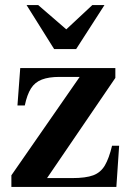

<svg xmlns="http://www.w3.org/2000/svg" viewBox="-20 -739 513 759"><path d="M25 0V-46L295 -435H215Q173 -435 145.5 -424.5Q118 -414 102.5 -389.5Q87 -365 78 -322H49L60 -470H436V-431L166 -35H265Q319 -35 348.5 -46Q378 -57 394.5 -85Q411 -113 423 -163H451L440 0ZM194 -545 85 -719H131L242 -623L345 -719H393L281 -545Z"/></svg>

Font: Frank Ruhl Libre SemiBold
Style: Regular
Weight: 600
Designer: Yanek Iontef
Foundry: Fontef
Version: Version 6.003;gftools[0.9.30]